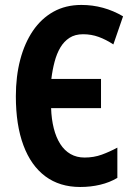

<svg xmlns="http://www.w3.org/2000/svg" viewBox="-20 -744 539 774"><path d="M314.9 -606Q282.7 -606 260.3 -591.6Q237.8 -577.1 223.1 -552.2Q208.5 -527.3 200 -494.9Q191.4 -462.4 187 -425.8H387.2V-308.1H186Q187.5 -263.2 196.8 -226.6Q206.1 -189.9 222.9 -163.6Q239.7 -137.2 264.4 -123Q289.1 -108.9 320.8 -108.9Q358.4 -108.9 390.4 -120.6Q422.4 -132.3 453.1 -148.9V-26.9Q421.9 -8.3 383.8 0.7Q345.7 9.8 303.2 9.8Q220.7 9.8 162.8 -33.2Q105 -76.2 74.5 -158Q43.9 -239.7 43.9 -356Q43.9 -436 61.5 -503.2Q79.1 -570.3 112.8 -619.9Q146.5 -669.4 195.6 -696.8Q244.6 -724.1 308.1 -724.1Q353 -724.1 395 -712.6Q437 -701.2 476.1 -678.2L437 -564.9Q407.2 -584.5 377.7 -595.2Q348.1 -606 314.9 -606Z"/></svg>

Font: Open Sans Condensed
Style: Regular
Weight: 400
Width: 3
Designer: Monotype Design Team
Foundry: Monotype Imaging Inc.
Version: Version 3.000